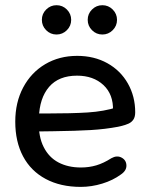

<svg xmlns="http://www.w3.org/2000/svg" viewBox="-20 -712 584 741"><path d="M38.9 -242.5Q38.9 -316.9 69.5 -374.5Q100.1 -432.1 154.4 -464.3Q208.7 -496.4 277.8 -496.4Q343.3 -496.4 394.3 -468.1Q445.3 -439.7 473.6 -389.7Q501.8 -339.7 501.8 -278.8Q501.8 -261.4 495.1 -251Q488.4 -240.7 476.6 -235.1Q464.7 -229.5 445.6 -225L435.3 -222.7Q386.7 -213.5 330.8 -210.1Q274.8 -206.7 184.6 -205.5Q148.7 -205.5 111.9 -204.5L113.5 -274H156.3Q256.8 -274 319.1 -278Q381.4 -282 432.4 -298.3L416.1 -285Q418 -347.7 379.1 -383.9Q340.2 -420 277.4 -420Q206.9 -420 169.6 -376.9Q132.3 -333.7 130.1 -256.6L129.7 -244.1Q128.2 -184.6 148.5 -144.6Q168.7 -104.5 205.6 -85.1Q242.6 -65.6 292.2 -65.6Q323.8 -65.6 351.8 -73.9Q379.7 -82.2 409.6 -101.3Q431 -113.4 449.1 -103.8Q467.2 -94.2 467.9 -73.9Q468.7 -53.6 446.6 -38.6Q415.9 -16 374.6 -3.4Q333.3 9.3 291.7 9.3Q213.4 9.3 156.3 -21.4Q99.1 -52 69 -108.6Q38.9 -165.3 38.9 -242.5ZM141.6 -635.5Q141.6 -658.8 158.2 -675.3Q174.9 -691.9 198.2 -691.9Q221.5 -691.9 238.1 -675.3Q254.7 -658.6 254.7 -635.3Q254.7 -612 238 -595.4Q221.4 -578.8 198 -578.8Q174.7 -578.8 158.1 -595.5Q141.6 -612.1 141.6 -635.5ZM318.5 -635.5Q318.5 -658.8 335.1 -675.3Q351.8 -691.9 375.1 -691.9Q398.4 -691.9 415 -675.3Q431.6 -658.6 431.6 -635.3Q431.6 -612 414.9 -595.4Q398.3 -578.8 375 -578.8Q351.6 -578.8 335.1 -595.5Q318.5 -612.1 318.5 -635.5Z"/></svg>

Font: SN Pro Thin
Style: Regular
Weight: 200
Designer: Tobias Whetton
Foundry: Supernotes
Version: Version 1.003;Glyphs 3.3 (3324)